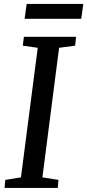

<svg xmlns="http://www.w3.org/2000/svg" viewBox="-20 -924 430 944"><path d="M2.5 0 6 -39.5 83 -52 165.5 -689 92 -699.5 97.5 -743H354L349.5 -699.5L270.5 -689L188.5 -52L267.5 -39.5L264 0ZM111 -904.5H389.5L379.5 -831.5H101Z"/></svg>

Font: Merriweather 20pt
Style: Italic
Weight: 400
Italic angle: -7.8°
Version: Version 2.101